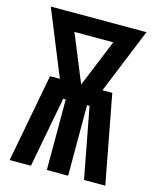

<svg xmlns="http://www.w3.org/2000/svg" viewBox="-111 -812 722 888"><g transform="rotate(15 250.0 -367.5)"><path d="M21 0 101 -423H148L21 -735H479L352 -423H399L479 0H377L313 -338H301V0H199V-338H187L147 -128L123 0ZM250 -423 343 -650H157Z"/></g></svg>

Font: Iosevka SS04 Heavy
Style: Regular
Weight: 900
Monospace: yes
Designer: Belleve Invis
Foundry: Belleve Invis
Version: Version 19.0.0; ttfautohint (v1.8.4)